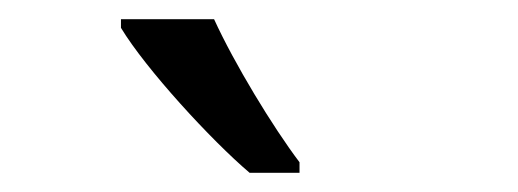

<svg xmlns="http://www.w3.org/2000/svg" viewBox="-20 -786 540 200"><path d="M240 -606H292V-617C264 -654 224 -720 203 -766H106V-757C132 -714 200 -640 240 -606Z"/></svg>

Font: Noto Sans Mono ExtraCondensed
Style: Regular
Weight: 400
Width: 2
Designer: Monotype Design Team
Foundry: Monotype Imaging Inc.
Version: Version 2.014